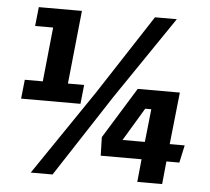

<svg xmlns="http://www.w3.org/2000/svg" viewBox="-49 -702 824 754"><g transform="rotate(5 363.5 -325.0)"><path d="M618 -650 397 -325 185 0H99L328 -337L532 -650ZM44 -361H115L137 -575H66L74 -650H244L214 -361H278L270 -286H36ZM519 0 528 -90H367L365 -163L489 -364H655L633 -159H692L677 -90H626L617 0ZM525 -289 447 -159H535L549 -289Z"/></g></svg>

Font: Zilla Slab
Style: Bold Italic
Weight: 700
Italic angle: -6°
Designer: Typotheque.com
Foundry: Typotheque type foundry
Version: Version 1.1; 2017; ttfautohint (v1.6)